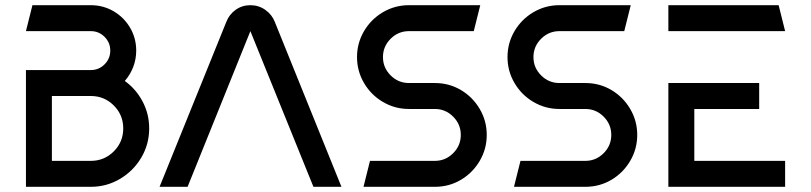

<svg xmlns="http://www.w3.org/2000/svg" viewBox="-20 -720 3126 740"><path d="M455 -225Q455 -277 418.5 -313.5Q382 -350 330 -350H180V-100H330Q382 -100 418.5 -136.5Q455 -173 455 -225ZM80 -450H330Q361 -450 383 -472Q405 -494 405 -525Q405 -556 383 -578Q361 -600 330 -600H80L105 -700H330Q378 -700 418 -676.5Q458 -653 481.5 -613Q505 -573 505 -525Q505 -492 493.5 -462Q482 -432 461 -408Q504 -377 529.5 -329Q555 -281 555 -225Q555 -164 524.5 -112.5Q494 -61 442.5 -30.5Q391 0 330 0H80Z M852 -635Q863 -664 888 -682Q913 -700 945 -700Q977 -700 1002.5 -682Q1028 -664 1039 -636L1296 0H1188L945 -600L703 0H595Z M1356 -500Q1356 -554 1383 -600Q1410 -646 1456 -673Q1502 -700 1556 -700H1831L1806 -600H1556Q1515 -600 1485.5 -570.5Q1456 -541 1456 -500Q1456 -459 1485.5 -429.5Q1515 -400 1556 -400H1656Q1711 -400 1756.5 -373Q1802 -346 1829 -300Q1856 -254 1856 -200Q1856 -146 1829 -100Q1802 -54 1756.5 -27Q1711 0 1656 0H1381L1406 -100H1656Q1697 -100 1726.5 -129.5Q1756 -159 1756 -200Q1756 -241 1726.5 -270.5Q1697 -300 1656 -300H1556Q1502 -300 1456 -327Q1410 -354 1383 -400Q1356 -446 1356 -500Z M1936 -500Q1936 -554 1963 -600Q1990 -646 2036 -673Q2082 -700 2136 -700H2411L2386 -600H2136Q2095 -600 2065.5 -570.5Q2036 -541 2036 -500Q2036 -459 2065.5 -429.5Q2095 -400 2136 -400H2236Q2291 -400 2336.5 -373Q2382 -346 2409 -300Q2436 -254 2436 -200Q2436 -146 2409 -100Q2382 -54 2336.5 -27Q2291 0 2236 0H1961L1986 -100H2236Q2277 -100 2306.5 -129.5Q2336 -159 2336 -200Q2336 -241 2306.5 -270.5Q2277 -300 2236 -300H2136Q2082 -300 2036 -327Q1990 -354 1963 -400Q1936 -446 1936 -500Z M2906 -400V-300H2656V-100H3006V0H2556V-400ZM2556 -700H2981L3006 -600H2556Z"/></svg>

Font: Skate blade
Style: Regular
Weight: 400
Italic angle: -7°
Designer: Valerio Brotto (Silverblur_type)
Version: Version 2.001